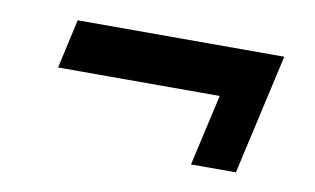

<svg xmlns="http://www.w3.org/2000/svg" viewBox="-39 -500 593 362"><g transform="rotate(10 257.5 -319.0)"><path d="M342.5 -203 373.5 -339.5H64L85 -433.5H480.5L428.5 -203Z"/></g></svg>

Font: Besley* Heavy
Style: Italic
Weight: 800
Italic angle: -13°
Designer: Owen Earl
Foundry: indestructible type*
Version: Version 3.000; ttfautohint (v1.8.3)